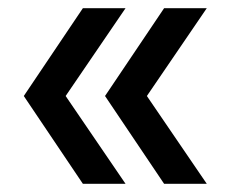

<svg xmlns="http://www.w3.org/2000/svg" viewBox="-20 -482 571 468"><path d="M182 -34 38 -248 182 -462H286L140 -248L286 -34ZM380 -34 236 -248 380 -462H484L338 -248L484 -34Z"/></svg>

Font: Wix Madefor Display Medium
Style: Regular
Weight: 500
Designer: Dalton Maag Ltd
Foundry: Dalton Maag Ltd
Version: Version 3.100